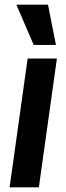

<svg xmlns="http://www.w3.org/2000/svg" viewBox="-20 -800 284 820"><path d="M21 0 98 -550H223L146 0ZM124 -608 50 -780H185L219 -608Z"/></svg>

Font: Mohave
Style: Bold Italic
Weight: 700
Italic angle: -8°
Designer: Gumpita Rahayu
Foundry: Tokotype
Version: Version 2.003; ttfautohint (v1.8.3)